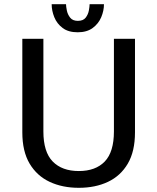

<svg xmlns="http://www.w3.org/2000/svg" viewBox="-20 -885 750 916"><path d="M356 11Q277.5 11 216.8 -17.5Q156 -46 121.2 -104.5Q86.5 -163 86.5 -253.5V-700H187V-258Q187 -160 231.5 -114.5Q276 -69 356 -69Q436 -69 479.8 -114.5Q523.5 -160 523.5 -258V-700H624V-253.5Q624 -163 589.8 -104.5Q555.5 -46 495.2 -17.5Q435 11 356 11ZM476 -865Q476 -834 463 -803Q450 -772 422.2 -751.5Q394.5 -731 350.5 -731Q306 -731 278.8 -751.5Q251.5 -772 239 -803Q226.5 -834 226.5 -865H295Q295 -854.5 298.8 -835.5Q302.5 -816.5 314.5 -801Q326.5 -785.5 351.5 -785.5Q377 -785.5 388.8 -800.8Q400.5 -816 404 -835.2Q407.5 -854.5 407.5 -865Z"/></svg>

Font: League Mono
Style: Regular
Weight: 400
Width: 6
Designer: Tyler Finck
Foundry: The League of Moveable Type / Tyler Finck
Version: Version 2.300;RELEASE